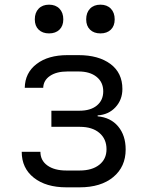

<svg xmlns="http://www.w3.org/2000/svg" viewBox="-20 -794 640 822"><path d="M264 8Q177 8 125 -33Q73 -74 73 -144H153Q153 -107 183 -85.5Q213 -64 264 -64H321Q374 -64 405 -88.5Q436 -113 436 -155Q436 -199 405.5 -225Q375 -251 322 -251H200V-320H320Q368 -320 395 -342.5Q422 -365 422 -403Q422 -442 393.5 -465Q365 -488 316 -488H269Q222 -488 194 -469Q166 -450 165 -418H86Q87 -482 136.5 -520Q186 -558 269 -558H316Q402 -558 453 -520Q504 -482 504 -413Q504 -367 474.5 -335Q445 -303 398 -300V-296Q454 -291 486 -252.5Q518 -214 518 -154Q518 -80 465 -36Q412 8 321 8ZM410 -651Q382 -651 365.5 -667Q349 -683 349 -711Q349 -740 365.5 -757Q382 -774 410 -774Q438 -774 454.5 -757Q471 -740 471 -711Q471 -683 454.5 -667Q438 -651 410 -651ZM190 -651Q162 -651 145.5 -667Q129 -683 129 -711Q129 -740 145.5 -757Q162 -774 190 -774Q218 -774 234.5 -757Q251 -740 251 -711Q251 -683 234.5 -667Q218 -651 190 -651Z"/></svg>

Font: JetBrains Mono NL Light
Style: Regular
Weight: 300
Monospace: yes
Designer: Philipp Nurullin, Konstantin Bulenkov
Foundry: JetBrains
Version: Version 2.305; ttfautohint (v1.8.4.7-5d5b)